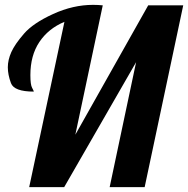

<svg xmlns="http://www.w3.org/2000/svg" viewBox="-20 -770 774 790"><path d="M105 -460.9Q105 -421.4 112.1 -408.7Q119.1 -396 119.1 -393.1Q38.1 -393.1 25.1 -428Q12.2 -462.9 12.2 -493.2Q12.2 -523.4 26.6 -555.7Q41 -587.9 78.6 -631.3Q116.2 -674.8 198.5 -712.4Q280.8 -750 362.8 -750Q383.3 -750 402.8 -748L290 -215.8L589.8 -748H733.9L575.2 0H431.2L540 -514.2L244.1 0H100.1L245.1 -680.2Q178.7 -652.3 141.8 -596.9Q105 -541.5 105 -460.9Z"/></svg>

Font: Lobster-Regular
Style: Regular
Weight: 400
Designer: Pablo Impallari
Foundry: Pablo Impallari
Version: Version 1.007; ttfautohint (v1.1) -l 8 -r 50 -G 50 -x 14 -D 